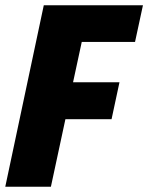

<svg xmlns="http://www.w3.org/2000/svg" viewBox="-21 -708 562 728"><path d="M-1 0 145 -688H521L491 -549H289L256 -396H432L402 -256H227L172 0Z"/></svg>

Font: Saira SemiCondensed ExtraBold
Style: Italic
Weight: 800
Width: 4
Italic angle: -12°
Designer: Hector Gatti with collaboration of the Omnibus-Type team
Foundry: Omnibus-Type
Version: Version 1.101